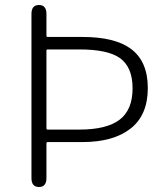

<svg xmlns="http://www.w3.org/2000/svg" viewBox="-20 -749 669 769"><path d="M136 0Q106 0 106 -36V-693Q106 -729 136 -729Q166 -729 166 -693V-606Q166 -601 171 -601H310Q438 -601 502 -555Q572 -505 572 -396.5Q572 -288 503 -234Q434 -180 310 -180H171Q166 -180 166 -175V-36Q166 0 136 0ZM166 -235Q166 -230 171 -230H298Q407 -230 459 -269.5Q511 -309 511 -395.5Q511 -482 458 -518Q409 -551 298 -551H171Q166 -551 166 -546Z"/></svg>

Font: Resource Han Rounded KR Light
Style: Regular
Weight: 300
Designer: Cyano Hao (round all glyphs); Ryoko NISHIZUKA 西塚涼子 (kana, bopomofo & ideographs); Paul D. Hunt (Latin, Greek & Cyrillic)
Foundry: Cyano Hao
Version: 0.990